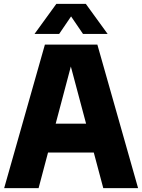

<svg xmlns="http://www.w3.org/2000/svg" viewBox="-20 -970 734 990"><path d="M1.5 0 211.5 -740H482L692 0H512.5L336.5 -660H354L179 0ZM151.5 -183.5 188.5 -332.5H504.5L540.5 -183.5ZM158 -795 270.5 -950H422.5L535 -795H408L334.5 -903H358.5L285 -795Z"/></svg>

Font: Encode Sans SC SemiCondensed ExtraBold
Style: Regular
Weight: 800
Width: 4
Designer: Multiple Designers
Foundry: Impallari Type
Version: Version 3.002